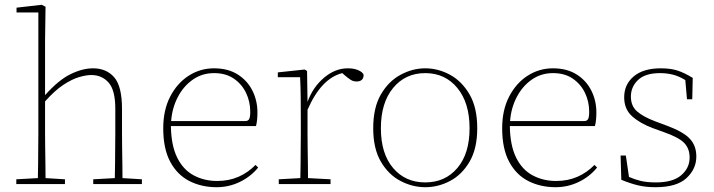

<svg xmlns="http://www.w3.org/2000/svg" viewBox="-20 -768 2980 801"><path d="M48 0V-20L138 -25Q139 -51 139 -84.5Q139 -118 139.5 -151Q140 -184 140 -210V-716H49V-736L154 -748L170 -740L168 -598V-371Q224 -434 274 -458.5Q324 -483 368 -483Q424 -483 456.5 -445.5Q489 -408 489 -314V-210Q489 -183 489.5 -149.5Q490 -116 490.5 -83.5Q491 -51 491 -25L572 -20V0H369V-20L459 -25Q460 -51 460 -83.5Q460 -116 460.5 -149.5Q461 -183 461 -210V-315Q461 -392 433 -423.5Q405 -455 361 -455Q340 -455 310.5 -446.5Q281 -438 245 -414.5Q209 -391 168 -345V-210Q168 -184 168.5 -150.5Q169 -117 169.5 -84Q170 -51 170 -25L251 -20V0Z M873 -463Q823 -463 784 -435.5Q745 -408 721.5 -362.5Q698 -317 694 -263H1004Q1015 -263 1019.5 -271.5Q1024 -280 1024 -302Q1024 -344 1006.5 -380.5Q989 -417 955.5 -440Q922 -463 873 -463ZM884 13Q821 13 770.5 -12.5Q720 -38 690.5 -92.5Q661 -147 661 -233Q661 -309 690 -365Q719 -421 767 -452Q815 -483 873 -483Q931 -483 971.5 -457.5Q1012 -432 1033 -390Q1054 -348 1054 -299Q1054 -265 1048 -242H693Q694 -162 719 -111Q744 -60 788 -36.5Q832 -13 886 -13Q935 -13 975 -30.5Q1015 -48 1046 -80L1057 -69Q1026 -31 980.5 -9Q935 13 884 13Z M1143 0V-20L1233 -25Q1234 -51 1234 -84.5Q1234 -118 1234.5 -151Q1235 -184 1235 -210V-259Q1235 -312 1234.5 -360Q1234 -408 1232 -446H1139V-466L1251 -478L1261 -472L1263 -343Q1285 -404 1331.5 -443.5Q1378 -483 1431 -483Q1457 -483 1475 -475Q1493 -467 1497 -456Q1497 -428 1467 -428Q1454 -428 1443 -435Q1432 -442 1417 -455L1408 -463Q1320 -441 1263 -310V-210Q1263 -184 1263.5 -150.5Q1264 -117 1264.5 -84Q1265 -51 1265 -25L1359 -20V0Z M1754 13Q1701 13 1651 -13Q1601 -39 1569 -93.5Q1537 -148 1537 -233Q1537 -319 1569 -374Q1601 -429 1651 -456Q1701 -483 1754 -483Q1808 -483 1857.5 -456Q1907 -429 1939 -374Q1971 -319 1971 -233Q1971 -148 1939 -93.5Q1907 -39 1857.5 -13Q1808 13 1754 13ZM1754 -7Q1837 -7 1888 -67Q1939 -127 1939 -233Q1939 -339 1888 -401Q1837 -463 1754 -463Q1671 -463 1620 -401Q1569 -339 1569 -233Q1569 -127 1620 -67Q1671 -7 1754 -7Z M2287 -463Q2237 -463 2198 -435.5Q2159 -408 2135.5 -362.5Q2112 -317 2108 -263H2418Q2429 -263 2433.5 -271.5Q2438 -280 2438 -302Q2438 -344 2420.5 -380.5Q2403 -417 2369.5 -440Q2336 -463 2287 -463ZM2298 13Q2235 13 2184.5 -12.5Q2134 -38 2104.5 -92.5Q2075 -147 2075 -233Q2075 -309 2104 -365Q2133 -421 2181 -452Q2229 -483 2287 -483Q2345 -483 2385.5 -457.5Q2426 -432 2447 -390Q2468 -348 2468 -299Q2468 -265 2462 -242H2107Q2108 -162 2133 -111Q2158 -60 2202 -36.5Q2246 -13 2300 -13Q2349 -13 2389 -30.5Q2429 -48 2460 -80L2471 -69Q2440 -31 2394.5 -9Q2349 13 2298 13Z M2715 13Q2674 13 2641 5Q2608 -3 2572 -18L2569 -119H2591L2604 -30Q2626 -20 2652 -13.5Q2678 -7 2717 -7Q2787 -7 2822 -37Q2857 -67 2857 -111Q2857 -148 2834.5 -171.5Q2812 -195 2749 -217L2702 -234Q2649 -254 2616.5 -283.5Q2584 -313 2584 -362Q2584 -416 2624 -449.5Q2664 -483 2737 -483Q2778 -483 2807 -473.5Q2836 -464 2870 -443L2868 -354H2846L2839 -434Q2811 -451 2785.5 -457Q2760 -463 2734 -463Q2672 -463 2642 -434.5Q2612 -406 2612 -365Q2612 -326 2637.5 -303.5Q2663 -281 2713 -262L2764 -243Q2831 -218 2858 -189Q2885 -160 2885 -115Q2885 -63 2844 -25Q2803 13 2715 13Z"/></svg>

Font: Source Serif 4 ExtraLight
Style: Regular
Weight: 200
Designer: Frank Grießhammer
Foundry: Adobe
Version: Version 4.005;hotconv 1.1.0;makeotfexe 2.6.0